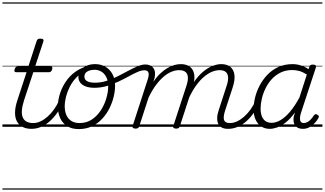

<svg xmlns="http://www.w3.org/2000/svg" viewBox="-20 -1050 2690 1590"><path d="M241 17Q197 17 166.5 1Q136 -15 120 -45Q104 -75 104.5 -118.5Q105 -162 123 -217L200 -452H114Q103 -452 100.5 -458.5Q98 -465 101 -477Q105 -489 111.5 -494.5Q118 -500 128 -500H215L283 -709Q287 -721 293.5 -725.5Q300 -730 314 -730Q331 -730 337 -724Q343 -718 339 -706L271 -500H399Q410 -500 412.5 -494Q415 -488 412 -476Q408 -463 401.5 -457.5Q395 -452 385 -452H256L179 -219Q163 -169 161 -133Q159 -97 170 -74.5Q181 -52 202.5 -41.5Q224 -31 255 -31Q265 -31 269 -23.5Q273 -16 272 -7Q271 2 263 9.5Q255 17 241 17ZM0 510H388V520H0ZM0 -20H388V0H0ZM0 -505H388V-500H0ZM0 -1030H388V-1020H0Z M241 17Q230 17 225.5 9.5Q221 2 222.5 -7Q224 -16 232.5 -23.5Q241 -31 256 -31Q286 -31 316.5 -45.5Q347 -60 375.5 -85.5Q404 -111 428 -145Q452 -179 469 -217Q474 -228 482.5 -228Q491 -228 498 -220.5Q505 -213 501 -203Q482 -157 454.5 -117Q427 -77 393.5 -47Q360 -17 321.5 0Q283 17 241 17ZM387 510V520ZM387 -20V0ZM387 -505V-500ZM387 -1030V-1020Z M632 19Q576 19 537.5 -4.5Q499 -28 479 -70.5Q459 -113 459 -168Q459 -223 479 -282Q499 -341 538 -392Q577 -443 635 -475Q693 -507 769 -507Q779 -507 780.5 -499Q782 -491 778 -483.5Q774 -476 766 -476Q717 -476 677.5 -456Q638 -436 608 -403.5Q578 -371 557.5 -330.5Q537 -290 526.5 -248.5Q516 -207 516 -170Q516 -128 530 -96.5Q544 -65 571.5 -48Q599 -31 638 -31Q698 -31 742 -61Q786 -91 816 -138Q846 -185 861 -237.5Q876 -290 876 -334Q876 -381 860 -412Q844 -443 818.5 -457.5Q793 -472 766 -472Q753 -472 747 -479Q741 -486 742 -495.5Q743 -505 749.5 -512Q756 -519 769 -519Q813 -519 850.5 -498.5Q888 -478 910.5 -438Q933 -398 933 -339Q933 -298 921.5 -249.5Q910 -201 886.5 -153.5Q863 -106 827 -67Q791 -28 742.5 -4.5Q694 19 632 19ZM388 510H989V520H388ZM388 -20H989V0H388ZM388 -505H989V-500H388ZM388 -1030H989V-1020H388Z M762 -323Q719 -323 689 -334.5Q659 -346 644 -366.5Q629 -387 629 -413Q629 -443 646.5 -467Q664 -491 695.5 -505Q727 -519 768 -519Q781 -519 787 -512Q793 -505 792 -495.5Q791 -486 784.5 -479Q778 -472 765 -472Q727 -472 703 -458Q679 -444 679 -416Q679 -400 688.5 -388.5Q698 -377 717 -371Q736 -365 766 -365Q814 -365 861.5 -380Q909 -395 954.5 -418Q1000 -441 1041.5 -463.5Q1083 -486 1119 -501Q1155 -516 1183 -516Q1195 -516 1200.5 -509Q1206 -502 1204.5 -492.5Q1203 -483 1195.5 -475.5Q1188 -468 1176 -468Q1150 -468 1117.5 -453.5Q1085 -439 1046 -417.5Q1007 -396 961.5 -374.5Q916 -353 866 -338Q816 -323 762 -323ZM989 510H1027V520H989ZM989 -20H1027V0H989ZM989 -505H1027V-500H989ZM989 -1030H1027V-1020H989Z M1102 15Q1090 15 1082.5 10Q1075 5 1078 -6L1202 -388Q1216 -429 1209.5 -448.5Q1203 -468 1176 -468Q1165 -468 1160 -475.5Q1155 -483 1156.5 -492.5Q1158 -502 1164.5 -509Q1171 -516 1183 -516Q1205 -516 1222 -509Q1239 -502 1249.5 -488Q1260 -474 1263 -454Q1266 -434 1261 -408L1250 -372Q1278 -414 1308 -442Q1338 -470 1367.5 -487Q1397 -504 1424.5 -511.5Q1452 -519 1477 -519Q1525 -519 1554 -496Q1583 -473 1589 -429.5Q1595 -386 1573 -323L1469 -4Q1466 6 1459.5 10.5Q1453 15 1438 15Q1427 15 1419 10Q1411 5 1415 -6L1524 -340Q1537 -379 1536 -408Q1535 -437 1517.5 -453Q1500 -469 1462 -469Q1434 -469 1402 -456.5Q1370 -444 1337.5 -417Q1305 -390 1273 -347.5Q1241 -305 1211 -244L1133 -4Q1130 6 1123 10.5Q1116 15 1102 15ZM1868 17Q1838 17 1818 7Q1798 -3 1788 -23.5Q1778 -44 1778.5 -73Q1779 -102 1792 -140L1857 -340Q1870 -379 1869 -408Q1868 -437 1851 -453Q1834 -469 1797 -469Q1769 -469 1736.5 -456Q1704 -443 1670.5 -415Q1637 -387 1604.5 -342.5Q1572 -298 1543 -235H1519Q1547 -313 1583.5 -367Q1620 -421 1660.5 -455Q1701 -489 1740 -504Q1779 -519 1812 -519Q1859 -519 1887.5 -496Q1916 -473 1921.5 -429.5Q1927 -386 1906 -323L1844 -134Q1827 -81 1835.5 -56Q1844 -31 1883 -31Q1893 -31 1896.5 -23.5Q1900 -16 1898.5 -7Q1897 2 1889.5 9.5Q1882 17 1868 17ZM1026 510H2015V520H1026ZM1026 -20H2015V0H1026ZM1026 -505H2015V-500H1026ZM1026 -1030H2015V-1020H1026Z M1869 17Q1858 17 1853.5 9.5Q1849 2 1850.5 -7Q1852 -16 1860.5 -23.5Q1869 -31 1884 -31Q1914 -31 1944.5 -45.5Q1975 -60 2003.5 -85.5Q2032 -111 2056 -145Q2080 -179 2097 -217Q2102 -228 2110.5 -228Q2119 -228 2126 -220.5Q2133 -213 2129 -203Q2110 -157 2082.5 -117Q2055 -77 2021.5 -47Q1988 -17 1949.5 0Q1911 17 1869 17ZM2015 510V520ZM2015 -20V0ZM2015 -505V-500ZM2015 -1030V-1020Z M2215 17Q2173 17 2143 -3Q2113 -23 2096.5 -59.5Q2080 -96 2080 -146Q2080 -191 2092.5 -242.5Q2105 -294 2131 -343Q2157 -392 2195.5 -432Q2234 -472 2286 -495.5Q2338 -519 2404 -519Q2437 -519 2472 -508Q2507 -497 2535 -477L2541 -495Q2545 -507 2551.5 -511Q2558 -515 2571 -515Q2590 -515 2594.5 -507.5Q2599 -500 2595 -488L2471 -111Q2464 -86 2464 -68Q2464 -50 2472 -40.5Q2480 -31 2495 -31Q2512 -31 2527.5 -40Q2543 -49 2556 -63.5Q2569 -78 2578 -93Q2583 -100 2590.5 -103.5Q2598 -107 2608 -100Q2620 -94 2620.5 -86Q2621 -78 2616 -71Q2605 -51 2586.5 -31Q2568 -11 2543.5 3Q2519 17 2488 17Q2466 17 2450 10Q2434 3 2424.5 -10Q2415 -23 2412 -41Q2409 -59 2412 -81Q2415 -91 2417.5 -100.5Q2420 -110 2423 -119Q2385 -67 2347.5 -37Q2310 -7 2276 5Q2242 17 2215 17ZM2138 -150Q2138 -115 2148 -88.5Q2158 -62 2178 -47.5Q2198 -33 2230 -33Q2265 -33 2303.5 -55.5Q2342 -78 2381.5 -124.5Q2421 -171 2460 -243L2521 -433Q2486 -455 2457 -462.5Q2428 -470 2400 -470Q2346 -470 2303.5 -449Q2261 -428 2230 -394Q2199 -360 2178.5 -317.5Q2158 -275 2148 -231.5Q2138 -188 2138 -150ZM2015 510H2650V520H2015ZM2015 -20H2650V0H2015ZM2015 -505H2650V-500H2015ZM2015 -1030H2650V-1020H2015Z"/></svg>

Font: Playwrite CO Guides
Style: Regular
Weight: 400
Designer: Veronika Burian, José Scaglione
Foundry: TypeTogether
Version: Version 1.003